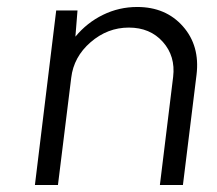

<svg xmlns="http://www.w3.org/2000/svg" viewBox="-20 -530 622 550"><path d="M373 -510Q455 -510 504 -454.5Q553 -399 543 -316L504 0H438L476 -310Q483 -369 446.5 -410Q410 -451 349 -451Q288 -451 239.5 -409Q191 -367 184 -307L146 0H80L141 -500H202L196 -425Q229 -465 275 -487.5Q321 -510 373 -510Z"/></svg>

Font: Orkney Light
Style: LightItalic
Weight: 300
Designer: Samuel Oakes and Alfredo Marco Pradil
Foundry: Alfredo Marco Pradil
Version: 1.0; ttfautohint (v1.5)